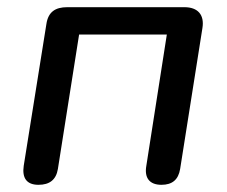

<svg xmlns="http://www.w3.org/2000/svg" viewBox="-20 -507 631 534"><path d="M87 7C118 7 136 -7 141 -37L200 -411H444L387 -46C381 -12 396 7 429 7C459 7 476 -7 481 -37L543 -429C549 -466 530 -487 493 -487H167C134 -487 114 -474 109 -440L46 -46C41 -12 54 7 87 7Z"/></svg>

Font: SN Pro Medium
Style: Italic
Weight: 400
Italic angle: -9°
Designer: Tobias Whetton
Foundry: Supernotes
Version: Version 1.001;Glyphs 3.2 (3249)